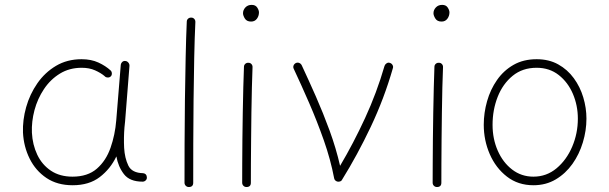

<svg xmlns="http://www.w3.org/2000/svg" viewBox="-20 -749 2497 787"><path d="M277.3 -24.9Q339.4 -24.9 377 -57.6Q414.6 -90.3 433.1 -143.3Q451.7 -196.3 456.5 -255.9L475.1 -483.9Q476.1 -490.7 481.4 -495.4Q486.8 -500 494.1 -499Q501 -498.5 506.1 -492.4Q511.2 -486.3 510.7 -479L492.7 -251Q491.7 -238.8 490.2 -227.1Q486.8 -184.6 488.8 -143.1Q491.2 -101.1 505.9 -70.6Q520.5 -40 566.9 -39.1Q581.5 -37.1 582 -22Q582.5 -14.6 577.1 -9.5Q571.8 -4.4 564.5 -4.4Q511.7 -4.4 488 -35.2Q464.4 -65.9 457 -107.9Q432.6 -56.6 388.9 -23.2Q345.2 10.3 277.8 10.3Q214.8 10.3 170.4 -19.5Q126 -49.3 101.6 -98.6Q77.1 -147.9 74.2 -205.6Q72.3 -256.8 87.2 -309.8Q102.1 -362.8 133.1 -407.5Q164.1 -452.1 209.7 -479.2Q255.4 -506.3 314.5 -506.3Q353.5 -506.3 383.3 -492.7Q413.1 -479 433.6 -460Q438.5 -455.1 438.5 -447.3Q438.5 -439.5 433.1 -435.1Q428.2 -430.7 420.4 -431.4Q412.6 -432.1 408.2 -437.5Q393.1 -450.2 369.6 -460.7Q346.2 -471.2 314.9 -471.2Q264.6 -471.2 225.6 -447.3Q186.5 -423.3 160.2 -383.8Q133.8 -344.2 121.3 -297.4Q108.9 -250.5 110.8 -205.1Q113.3 -155.8 132.8 -114.7Q152.3 -73.7 188.7 -49.3Q225.1 -24.9 277.3 -24.9Z M764.2 -676.8Q771.5 -676.8 776.4 -671.4Q781.2 -666 780.8 -658.2Q777.8 -595.7 776.1 -512.7Q774.4 -429.7 773.4 -338.6Q772.5 -247.6 772.2 -159.9Q772 -72.3 772 0Q772 17.6 753.9 17.6Q746.6 17.6 741.5 12.5Q736.3 7.3 736.3 0Q736.3 -72.3 736.6 -160.2Q736.8 -248 738 -339.1Q739.3 -430.2 741 -513.7Q742.7 -597.2 745.6 -660.2Q745.6 -667.5 751 -672.4Q756.3 -677.2 764.2 -676.8Z M976.1 -694.8Q976.1 -708 985.8 -718.5Q995.6 -729 1011.7 -729Q1027.3 -729 1034.4 -718Q1041.5 -707 1041.5 -698.2Q1041.5 -683.6 1033 -672.1Q1024.4 -660.6 1009.3 -660.6Q991.2 -660.6 983.6 -673.1Q976.1 -685.5 976.1 -694.8ZM998.5 -491.7Q1005.9 -491.7 1010.7 -486.3Q1015.6 -481 1015.1 -473.1Q1013.7 -439 1012.5 -390.6Q1011.2 -342.3 1010.5 -287.4Q1009.8 -232.4 1009.3 -178Q1008.8 -123.5 1008.5 -77.1Q1008.3 -30.8 1008.3 0Q1008.3 17.6 990.2 17.6Q982.9 17.6 977.8 12.5Q972.7 7.3 972.7 0Q972.7 -30.8 972.9 -77.1Q973.1 -123.5 973.6 -178Q974.1 -232.4 975.1 -287.6Q976.1 -342.8 977.3 -391.6Q978.5 -440.4 980 -475.1Q980 -482.4 985.4 -487.3Q990.7 -492.2 998.5 -491.7Z M1192.9 -490.7Q1199.7 -493.7 1206.5 -491Q1213.4 -488.3 1216.8 -481.4Q1244.6 -421.9 1274.7 -353.8Q1304.7 -285.6 1331.1 -213.6Q1357.4 -141.6 1374 -69.3Q1428.7 -161.6 1476.6 -265.4Q1524.4 -369.1 1556.2 -479Q1558.6 -485.8 1564.9 -489.7Q1571.3 -493.7 1578.1 -491.2Q1585 -489.3 1588.9 -482.7Q1592.8 -476.1 1590.3 -469.2Q1554.7 -345.2 1499.8 -229.2Q1444.8 -113.3 1382.3 -12.7Q1379.4 -6.3 1372.1 -4.9Q1364.7 -2.9 1357.9 -6.8Q1351.1 -10.7 1349.6 -18.6Q1335 -95.2 1307.4 -173.6Q1279.8 -252 1247.3 -326.7Q1214.8 -401.4 1184.1 -466.8Q1180.7 -473.6 1183.3 -480.5Q1186 -487.3 1192.9 -490.7Z M1756.8 -694.8Q1756.8 -708 1766.6 -718.5Q1776.4 -729 1792.5 -729Q1808.1 -729 1815.2 -718Q1822.3 -707 1822.3 -698.2Q1822.3 -683.6 1813.7 -672.1Q1805.2 -660.6 1790 -660.6Q1772 -660.6 1764.4 -673.1Q1756.8 -685.5 1756.8 -694.8ZM1779.3 -491.7Q1786.6 -491.7 1791.5 -486.3Q1796.4 -481 1795.9 -473.1Q1794.4 -439 1793.2 -390.6Q1792 -342.3 1791.3 -287.4Q1790.5 -232.4 1790 -178Q1789.6 -123.5 1789.3 -77.1Q1789.1 -30.8 1789.1 0Q1789.1 17.6 1771 17.6Q1763.7 17.6 1758.5 12.5Q1753.4 7.3 1753.4 0Q1753.4 -30.8 1753.7 -77.1Q1753.9 -123.5 1754.4 -178Q1754.9 -232.4 1755.9 -287.6Q1756.8 -342.8 1758.1 -391.6Q1759.3 -440.4 1760.7 -475.1Q1760.7 -482.4 1766.1 -487.3Q1771.5 -492.2 1779.3 -491.7Z M2179.7 -506.3Q2230 -506.3 2268.1 -485.1Q2306.2 -463.9 2332 -428.5Q2357.9 -393.1 2370.8 -349.9Q2383.8 -306.6 2383.8 -262.7Q2383.8 -213.9 2369.1 -165.3Q2354.5 -116.7 2326.4 -77.1Q2298.3 -37.6 2258.1 -13.7Q2217.8 10.3 2166.5 10.3Q2103.5 10.3 2057.9 -25.1Q2012.2 -60.5 1987.5 -117.2Q1962.9 -173.8 1962.9 -237.3Q1962.9 -286.6 1976.6 -334.5Q1990.2 -382.3 2017.3 -421.1Q2044.4 -460 2085 -483.2Q2125.5 -506.3 2179.7 -506.3ZM2179.7 -471.2Q2121.6 -471.2 2081.3 -438.2Q2041 -405.3 2020 -352.1Q1999 -298.8 1999 -237.3Q1999 -179.7 2020.3 -131.3Q2041.5 -83 2079.3 -54Q2117.2 -24.9 2166.5 -24.9Q2220.2 -24.9 2261.2 -59.1Q2302.2 -93.3 2325.4 -147.7Q2348.6 -202.1 2348.6 -262.7Q2348.6 -316.4 2328.4 -364Q2308.1 -411.6 2270.3 -441.4Q2232.4 -471.2 2179.7 -471.2Z"/></svg>

Font: Mikhak ExtraLight
Style: Regular
Weight: 200
Designer: Amin Abedi
Version: Version 3.3